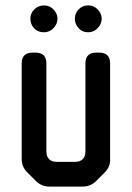

<svg xmlns="http://www.w3.org/2000/svg" viewBox="-20 -679 486 708"><path d="M113 -11Q133 9 162 9H285Q314 9 334 -11L366 -43Q388 -65 386 -93V-445Q386 -485 346 -485H335Q295 -485 295 -445V-122Q295 -82 255 -82H191Q151 -82 151 -122V-445Q151 -485 111 -485H100Q60 -485 60 -445V-93Q60 -64 80 -44ZM142 -560Q163 -560 177.5 -575.5Q192 -591 192 -610Q192 -628 178 -643.5Q164 -659 142 -659Q121 -659 106.5 -644.5Q92 -630 92 -610Q92 -590 105.5 -575Q119 -560 142 -560ZM305 -560Q326 -560 340.5 -575.5Q355 -591 355 -610Q355 -628 341 -643.5Q327 -659 305 -659Q284 -659 270 -644.5Q256 -630 256 -610Q256 -591 269.5 -575.5Q283 -560 305 -560Z"/></svg>

Font: WDXL Lubrifont SC
Style: Regular
Weight: 400
Designer: [WDXL Lubrifont] Copyright 2020-2022 (c) NightFurySL2001, Skr-ZERO; [ZCOOL QingKe HuangYou] Copyright 2018-2022 (c) The 
Version: Version 2.001;hotconv 1.1.1;makeotfexe 2.6.0